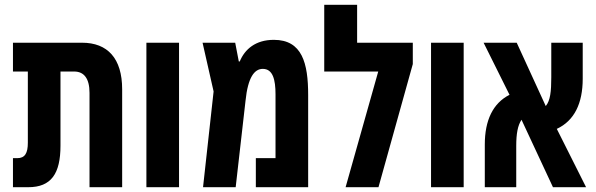

<svg xmlns="http://www.w3.org/2000/svg" viewBox="-20 -780 2485 800"><path d="M34 0H98C193 0 232 -56 232 -173V-482H289C330 -482 353 -453 353 -393V0H489V-408C489 -537 428 -602 322 -602H34V-482H96V-185C96 -142 84 -121 52 -121H34Z M590 0H726V-602H590Z M1121 -614C1045 -614 1000 -575 979 -524H975L960 -602H824L870 -399L826 0H962L1003 -360C1013 -458 1040 -493 1075 -493C1117 -493 1128 -448 1128 -387V-121H1046V0H1264V-384C1264 -517 1239 -614 1121 -614Z M1468 -602V-760H1331V-482H1556L1420 0H1557L1700 -513V-602Z M1776 0H1912V-602H1776Z M2000 0H2131V-172C2131 -222 2137 -257 2153 -281L2284 0H2422L2300 -243C2373 -277 2408 -349 2408 -452V-602H2277V-458C2277 -399 2273 -361 2254 -338L2133 -602H1995L2103 -385C2034 -350 2000 -279 2000 -178Z"/></svg>

Font: Noto Sans Hebrew ExtraCondensed
Style: Bold
Weight: 700
Width: 2
Designer: Monotype Design Team
Foundry: Monotype Imaging Inc.
Version: Version 2.004